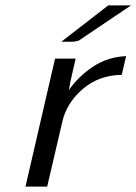

<svg xmlns="http://www.w3.org/2000/svg" viewBox="-20 -688 503 708"><path d="M206 -534 379 -668H463Q315 -568 270 -538Q254 -534 246 -534ZM74 0 183 -472H259L243 -402Q240 -388 239 -384L234 -356Q270 -407 323.5 -442.5Q377 -478 445 -481L429 -412Q345 -411 285.5 -360Q226 -309 210 -240L154 0Z"/></svg>

Font: Coval
Style: Light Italic
Weight: 300
Foundry: Context Ltd
Version: Version 001.000